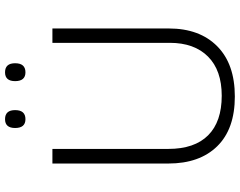

<svg xmlns="http://www.w3.org/2000/svg" viewBox="-115 -827 952 762"><g transform="rotate(-90 361.0 -446.0)"><path d="M629 -252Q629 -130 558.5 -60Q488 10 359 10Q230 10 161.5 -60Q93 -130 93 -254V-714H151V-254Q151 -150 205 -96Q259 -42 362 -42Q463 -42 517.5 -96.5Q572 -151 572 -248V-714H629ZM234 -862Q234 -902 269 -902Q305 -902 305 -862Q305 -821 269 -821Q234 -821 234 -862ZM420 -862Q420 -902 455 -902Q491 -902 491 -862Q491 -821 455 -821Q420 -821 420 -862Z"/></g></svg>

Font: Noto Sans Sinhala Light
Style: Regular
Weight: 300
Designer: Jelle Bosma - Monotype Design Team
Foundry: Monotype Imaging Inc.
Version: Version 2.006; ttfautohint (v1.8.4.7-5d5b)